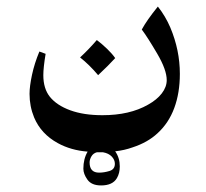

<svg xmlns="http://www.w3.org/2000/svg" viewBox="-20 -268 628 585"><path d="M528 -43Q528 15 511 61Q494 107 460 138Q430 166 384 181Q359 190 331 193Q345 213 345 239Q345 260 336 275Q323 297 288 297Q259 297 246.5 279.5Q234 262 234 246Q234 216 247 194Q196 190 156 168Q105 140 84 90Q70 56 70 18Q70 -5 77.5 -40Q85 -75 100 -111L119 -104Q112 -62 112 -39Q112 2 132 27Q153 53 194 68Q235 83 292 83Q375 83 431 51Q458 36 473 16.5Q488 -3 488 -24Q488 -55 459 -104.5Q430 -154 412 -178Q427 -206 461 -248Q484 -219 499 -184Q528 -115 528 -43ZM224 -93Q250 -117 275 -146Q291 -134 306.5 -119Q322 -104 331 -91Q311 -69 279 -39Q252 -71 224 -93ZM294 196H284H275Q264 199 258.5 208.5Q253 218 253 227Q253 258 282 258Q297 258 313.5 253Q330 248 330 231Q330 219 320.5 209Q311 199 294 196Z"/></svg>

Font: Mirza
Style: Regular
Weight: 400
Designer: Arabic design by Kourosh Beigpour, Latin design by Eduardo Tunni, engineering by Lasse Fister
Version: Version 1.0010g